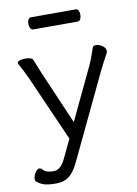

<svg xmlns="http://www.w3.org/2000/svg" viewBox="-93 -739 685 963"><g transform="rotate(-10 250.0 -257.5)"><path d="M16 137Q11 132 11 124Q11 109 21.5 92Q32 75 44 75Q51 75 57 82Q68 94 81.5 97.5Q95 101 113 101Q149 101 174 46L218 -46L72 -377Q52 -421 31 -458Q29 -462 29 -464Q29 -472 41 -476Q53 -480 69 -480Q84 -480 95 -476.5Q106 -473 108 -467Q123 -428 138 -393L254 -124L377 -383Q395 -421 413 -476Q416 -485 430 -485Q446 -485 462.5 -473.5Q479 -462 479 -447Q479 -441 476 -435Q454 -395 437 -361L226 82Q205 125 179.5 144.5Q154 164 116 164H106Q80 164 58.5 159Q37 154 16 137ZM115 -649Q115 -661 120 -670Q125 -679 134 -679H362Q371 -679 375.5 -670Q380 -661 380 -648Q380 -636 375 -626.5Q370 -617 361 -617H133Q125 -617 120 -626.5Q115 -636 115 -649Z"/></g></svg>

Font: Iansui 0.93
Style: Regular
Weight: 400
Designer: But Ko / Fontworks Inc.
Foundry: zi-hi.com / Fontworks Inc.
Version: Version 0.931